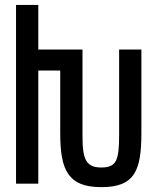

<svg xmlns="http://www.w3.org/2000/svg" viewBox="-20 -749 642 783"><path d="M393.6 14.2C461.9 14.2 502.4 -2.9 526.4 -39.1C549.8 -75.2 556.6 -129.9 556.6 -207.5V-546.9H465.8V-195.8C465.8 -147 462.9 -114.3 453.1 -94.2C443.4 -74.7 425.3 -65.9 393.6 -65.9C362.3 -65.9 343.3 -74.2 331.5 -94.2C319.8 -114.3 316.4 -147 316.4 -195.8V-546.9H136.2V-729H45.4V0H136.2V-461.4H225.6V-207.5C225.6 -129.9 233.4 -75.2 258.8 -39.1C282.7 -4.9 321.3 14.2 393.6 14.2Z"/></svg>

Font: Hack
Style: Regular
Weight: 400
Monospace: yes
Designer: Christopher Simpkins
Foundry: Christopher Simpkins
Version: Version 2.010